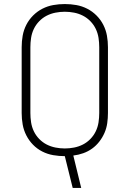

<svg xmlns="http://www.w3.org/2000/svg" viewBox="-20 -763 640 948"><path d="M339 165 300 8Q271 8 242.5 3Q214 -2 188.5 -15Q163 -28 143 -48.5Q123 -69 110 -94.5Q97 -120 92 -148Q87 -176 87 -205V-530Q87 -559 92 -587Q97 -615 110 -640.5Q123 -666 143.5 -686.5Q164 -707 189.5 -720Q215 -733 243 -738Q271 -743 300 -743Q329 -743 357 -738Q385 -733 410.5 -720Q436 -707 456.5 -686.5Q477 -666 490 -640.5Q503 -615 508 -587Q513 -559 513 -530V-205Q513 -180 509.5 -155Q506 -130 496 -107Q486 -84 470.5 -64Q455 -44 435 -29.5Q415 -15 391 -6.5Q367 2 342 5L381 165ZM300 -30Q323 -30 346 -34.5Q369 -39 389.5 -49.5Q410 -60 426.5 -77Q443 -94 453 -115Q463 -136 466.5 -159Q470 -182 470 -205V-530Q470 -553 466.5 -576Q463 -599 453 -620Q443 -641 426.5 -658Q410 -675 389.5 -685.5Q369 -696 346 -700.5Q323 -705 300 -705Q277 -705 254 -700.5Q231 -696 210.5 -685.5Q190 -675 173.5 -658Q157 -641 147 -620Q137 -599 133.5 -576Q130 -553 130 -530V-205Q130 -182 133.5 -159Q137 -136 147 -115Q157 -94 173.5 -77Q190 -60 210.5 -49.5Q231 -39 254 -34.5Q277 -30 300 -30Z"/></svg>

Font: Iosevka SS04 XLt Ex
Style: Regular
Weight: 200
Width: 7
Monospace: yes
Designer: Belleve Invis
Foundry: Belleve Invis
Version: Version 19.0.0; ttfautohint (v1.8.4)